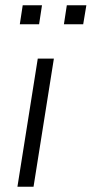

<svg xmlns="http://www.w3.org/2000/svg" viewBox="-20 -707 347 727"><path d="M46 0 123 -485H184L107 0ZM222 -615 233 -687H307L295 -615ZM55 -615 66 -687H139L128 -615Z"/></svg>

Font: Nunito Sans Light
Style: Italic
Weight: 300
Italic angle: -9°
Designer: Vernon Adams
Foundry: Vernon Adams
Version: Version 3.006; ttfautohint (v1.8.3)